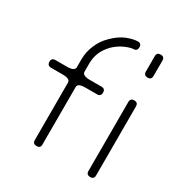

<svg xmlns="http://www.w3.org/2000/svg" viewBox="-152 -754 825 869"><g transform="rotate(30 260.0 -320.0)"><path d="M460 -19.5Q460 0 440.4 0Q419.9 0 419.9 -19.5Q419.9 -40 419.9 -200.2Q419.9 -360.4 419.9 -379.9Q419.9 -400.4 440.4 -400.4Q460 -400.4 460 -379.9Q460 -360.4 460 -200.2Q460 -40 460 -19.5ZM460 -540Q460 -519.5 440.4 -519.5Q419.9 -519.5 419.9 -540Q419.9 -559.6 419.9 -580.1Q419.9 -599.6 419.9 -620.1Q419.9 -639.6 440.4 -639.6Q460 -639.6 460 -620.1Q460 -599.6 460 -580.1Q460 -559.6 460 -540ZM139.6 -320.3Q139.6 -339.8 99.6 -339.8Q59.6 -339.8 40 -339.8Q19.5 -339.8 19.5 -360.4Q19.5 -379.9 40 -379.9Q59.6 -379.9 99.6 -379.9Q139.6 -379.9 139.6 -400.4Q139.6 -413.1 139.6 -419.9Q139.6 -426.8 139.6 -440.4Q139.6 -480.5 155.3 -516.6Q169.9 -552.7 199.2 -581.1Q231.4 -613.3 265.6 -627Q299.8 -639.6 320.3 -639.6Q339.8 -639.6 339.8 -620.1Q339.8 -599.6 320.3 -599.6Q307.6 -599.6 279.3 -587.9Q252 -576.2 226.6 -552.7Q202.1 -527.3 191.4 -502Q179.7 -475.6 179.7 -440.4Q179.7 -426.8 179.7 -419.9Q179.7 -413.1 179.7 -400.4Q179.7 -379.9 219.7 -379.9Q259.8 -379.9 280.3 -379.9Q299.8 -379.9 299.8 -360.4Q299.8 -339.8 280.3 -339.8Q259.8 -339.8 219.7 -339.8Q179.7 -339.8 179.7 -320.3Q179.7 -280.3 179.7 -160.2Q179.7 -40 179.7 -19.5Q179.7 0 160.2 0Q139.6 0 139.6 -19.5Q139.6 -40 139.6 -160.2Q139.6 -280.3 139.6 -320.3Z"/></g></svg>

Font: Demofont
Style: Regular
Weight: 400
Version: Version 1.0